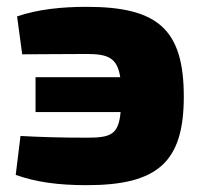

<svg xmlns="http://www.w3.org/2000/svg" viewBox="-20 -529 590 562"><path d="M234 -509C161 -509 92 -502 30 -481L45 -370C107 -370 155 -371 234 -371C296 -371 323 -360 332 -303H84V-201H333C327 -134 303 -126 234 -126C150 -126 98 -128 40 -131L26 -17C86 4 149 13 234 13C442 13 518 -55 518 -246C518 -443 442 -509 234 -509Z"/></svg>

Font: Exo 2 Extra Bold
Style: Regular
Weight: 800
Designer: Natanael Gama
Version: Version 1.001;PS 001.001;hotconv 1.0.88;makeotf.lib2.5.64775